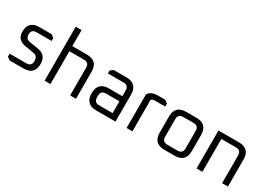

<svg xmlns="http://www.w3.org/2000/svg" viewBox="0 -1510 3170 2280"><g transform="rotate(30 1585.0 -370.0)"><path d="M60 -30V-70H290Q360 -70 360 -140Q360 -210 300 -220L180 -240Q60 -260 60 -372Q60 -520 210 -520H376L416 -490V-450H210Q140 -450 140 -380Q140 -320 200 -310L320 -290Q440 -270 440 -148Q440 0 290 0H100Z M580 0V-740H660V-520H860Q1010 -520 1010 -370V0H930V-380Q930 -450 860 -450H660V0Z M1289 0Q1138 0 1138 -151Q1138 -302 1289 -302H1472V-380Q1472 -450 1402 -450H1188V-490L1228 -520H1402Q1552 -520 1552 -370V0ZM1218 -140Q1218 -70 1288 -70H1472V-232H1288Q1218 -232 1218 -162Z M1704 0V-460Q1739 -520 1834 -520H1934L1974 -490V-450H1834Q1800 -450 1784 -432V0Z M2072 -150V-370Q2072 -520 2222 -520H2362Q2512 -520 2512 -370V-150Q2512 0 2362 0H2222Q2072 0 2072 -150ZM2152 -140Q2152 -70 2222 -70H2362Q2432 -70 2432 -140V-380Q2432 -450 2362 -450H2222Q2152 -450 2152 -380Z M2664 0V-520H2944Q3094 -520 3094 -370V0H3014V-380Q3014 -450 2944 -450H2744V0Z"/></g></svg>

Font: Oxanium
Style: Regular
Weight: 400
Designer: Severin Meyer
Version: Version 1.001